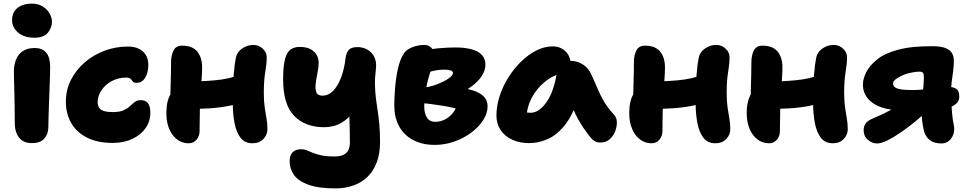

<svg xmlns="http://www.w3.org/2000/svg" viewBox="-20 -783 5372 1064"><path d="M157 10Q123 10 102.5 -4.5Q82 -19 72 -44Q62 -69 62 -98Q62 -158 61 -199.5Q60 -241 59.5 -271.5Q59 -302 58 -329Q57 -356 57 -386Q57 -422 68.5 -452Q80 -482 106 -499.5Q132 -517 173 -517Q213 -517 235 -492.5Q257 -468 258 -415Q258 -396 257 -362.5Q256 -329 254.5 -289Q253 -249 251.5 -208.5Q250 -168 249 -134Q248 -100 248 -79Q248 -41 226 -15.5Q204 10 157 10ZM170 -574Q114 -574 80.5 -602.5Q47 -631 47 -671Q47 -716 77.5 -739.5Q108 -763 156 -763Q192 -763 217 -747Q242 -731 255 -708Q268 -685 268 -662Q268 -630 245.5 -602Q223 -574 170 -574Z M605 9Q520 9 462 -20.5Q404 -50 374.5 -101.5Q345 -153 345 -220Q345 -284 372.5 -339Q400 -394 448 -436Q496 -478 558 -501.5Q620 -525 690 -525Q724 -525 749 -513Q774 -501 788 -478.5Q802 -456 802 -424Q802 -382 785 -353Q768 -324 737 -324Q722 -324 716 -331.5Q710 -339 704 -346Q698 -353 680 -353Q634 -353 598 -333Q562 -313 541.5 -281.5Q521 -250 521 -216Q521 -202 527 -189.5Q533 -177 551 -169.5Q569 -162 606 -162Q644 -162 665.5 -172Q687 -182 700.5 -195Q714 -208 727 -218Q740 -228 760 -228Q787 -228 800 -211Q813 -194 813 -158Q813 -110 786.5 -72.5Q760 -35 713 -13Q666 9 605 9Z M1026 11Q972 11 937 -35Q902 -81 902 -157Q902 -222 924.5 -260Q947 -298 967 -313Q978 -322 991.5 -326.5Q1005 -331 1019 -331Q1092 -331 1171 -338Q1250 -345 1314 -370L1366 -233Q1316 -210 1257.5 -198Q1199 -186 1138 -182.5Q1077 -179 1019 -179L924 -212Q924 -271 926 -330Q928 -389 928 -441Q928 -476 941.5 -503Q955 -530 989 -530Q1046 -530 1073 -497.5Q1100 -465 1100 -409Q1100 -385 1098 -356Q1096 -327 1094 -297Q1092 -267 1090 -240.5Q1088 -214 1088 -196Q1088 -168 1087 -137Q1086 -106 1086 -57Q1086 -28 1069 -8.5Q1052 11 1026 11ZM1379 11Q1337 11 1313.5 -19Q1290 -49 1280 -99.5Q1270 -150 1270 -211Q1270 -307 1275 -368Q1280 -429 1287 -463Q1293 -494 1321.5 -514Q1350 -534 1384 -534Q1414 -534 1436 -513.5Q1458 -493 1458 -466Q1458 -430 1450 -383.5Q1442 -337 1442 -268Q1442 -222 1447 -187.5Q1452 -153 1457 -125Q1462 -97 1462 -67Q1462 -36 1439.5 -12.5Q1417 11 1379 11Z M1840 261Q1746 261 1690 241Q1634 221 1609.5 187Q1585 153 1585 110Q1585 78 1601.5 61Q1618 44 1648 44Q1666 44 1680.5 50Q1695 56 1714 64Q1733 72 1761 78Q1789 84 1834 84Q1865 84 1883.5 75Q1902 66 1910.5 48.5Q1919 31 1919 5Q1919 -34 1918 -64.5Q1917 -95 1916.5 -122.5Q1916 -150 1915 -178.5Q1914 -207 1914 -241L1965 -205Q1944 -166 1920 -141Q1896 -116 1871 -102Q1846 -88 1822 -83Q1798 -78 1777 -78Q1671 -78 1610 -141Q1549 -204 1549 -343Q1549 -419 1560 -457.5Q1571 -496 1591.5 -509.5Q1612 -523 1640 -523Q1679 -523 1702 -510Q1725 -497 1735.5 -477Q1746 -457 1746 -435Q1746 -411 1739.5 -380Q1733 -349 1729.5 -320Q1726 -291 1733 -272Q1740 -253 1767 -253Q1802 -253 1828.5 -282Q1855 -311 1872 -358.5Q1889 -406 1895 -460Q1899 -492 1913.5 -507Q1928 -522 1961 -522Q1991 -522 2016 -508Q2041 -494 2054.5 -467Q2068 -440 2063 -400Q2057 -350 2058 -311.5Q2059 -273 2063 -239.5Q2067 -206 2072.5 -171.5Q2078 -137 2082 -94.5Q2086 -52 2086 5Q2086 69 2067.5 117.5Q2049 166 2016 197.5Q1983 229 1938 245Q1893 261 1840 261Z M2389 20Q2335 20 2293.5 4Q2252 -12 2223 -41Q2194 -70 2179.5 -110Q2165 -150 2165 -198Q2165 -242 2169.5 -296.5Q2174 -351 2185 -401.5Q2196 -452 2217 -485Q2226 -500 2244 -511Q2262 -522 2285 -528Q2308 -534 2331 -534Q2354 -534 2369.5 -519.5Q2385 -505 2385 -473Q2385 -454 2377 -426Q2369 -398 2358 -362Q2347 -326 2339 -283Q2331 -240 2331 -191Q2331 -158 2345 -133Q2359 -108 2392 -108Q2419 -108 2443 -119.5Q2467 -131 2485 -151.5Q2503 -172 2512 -198L2523 -177Q2512 -181 2487.5 -186.5Q2463 -192 2432.5 -197Q2402 -202 2372 -206Q2342 -210 2321 -211L2332 -299Q2354 -300 2381 -308.5Q2408 -317 2433 -329Q2458 -341 2474 -354.5Q2490 -368 2490 -379Q2490 -388 2478.5 -392.5Q2467 -397 2446 -397Q2406 -397 2374.5 -388.5Q2343 -380 2319.5 -371Q2296 -362 2279 -362Q2257 -362 2241.5 -375.5Q2226 -389 2226 -414Q2226 -442 2247.5 -463Q2269 -484 2303 -494Q2359 -511 2410 -515.5Q2461 -520 2504 -520Q2555 -520 2592.5 -510Q2630 -500 2650 -479Q2670 -458 2670 -426Q2670 -393 2650 -362Q2630 -331 2593 -304Q2556 -277 2507 -255.5Q2458 -234 2399 -222L2429 -303Q2476 -303 2520.5 -298Q2565 -293 2602 -281.5Q2639 -270 2660.5 -248.5Q2682 -227 2682 -194Q2682 -155 2657.5 -117Q2633 -79 2591.5 -48Q2550 -17 2497.5 1.5Q2445 20 2389 20Z M2913 10Q2859 10 2818 -9Q2777 -28 2754 -62.5Q2731 -97 2731 -143Q2731 -195 2748.5 -249.5Q2766 -304 2797 -353.5Q2828 -403 2868 -442Q2908 -481 2953 -503.5Q2998 -526 3043 -526Q3085 -526 3114 -498.5Q3143 -471 3143 -420Q3143 -403 3133.5 -393.5Q3124 -384 3111 -381Q3049 -370 3001 -331Q2953 -292 2925.5 -238.5Q2898 -185 2898 -127Q2898 -113 2900 -101.5Q2902 -90 2907 -73L2833 -187Q2858 -170 2877 -164Q2896 -158 2920 -158Q2967 -158 3009 -217.5Q3051 -277 3068 -392Q3072 -418 3092.5 -432Q3113 -446 3138 -446Q3181 -446 3212 -424.5Q3243 -403 3256 -372Q3276 -329 3291.5 -292Q3307 -255 3327.5 -220Q3348 -185 3383 -147Q3398 -131 3398.5 -105.5Q3399 -80 3388.5 -54Q3378 -28 3357.5 -10.5Q3337 7 3308 7Q3289 7 3277 0Q3265 -7 3257 -16Q3235 -43 3218 -67.5Q3201 -92 3186 -118.5Q3171 -145 3157.5 -177Q3144 -209 3129 -249L3189 -255Q3159 -154 3115 -96Q3071 -38 3019 -14Q2967 10 2913 10Z M3591 11Q3555 11 3527 -10Q3499 -31 3483 -68.5Q3467 -106 3467 -157Q3467 -222 3489.5 -260Q3512 -298 3532 -313Q3543 -322 3556.5 -326.5Q3570 -331 3584 -331Q3657 -331 3736 -338Q3815 -345 3879 -370L3931 -233Q3881 -210 3822.5 -198Q3764 -186 3703 -182.5Q3642 -179 3584 -179L3489 -212Q3489 -271 3491 -330Q3493 -389 3493 -441Q3493 -476 3506.5 -503Q3520 -530 3554 -530Q3611 -530 3638 -497.5Q3665 -465 3665 -409Q3665 -385 3663 -356Q3661 -327 3659 -297Q3657 -267 3655 -240.5Q3653 -214 3653 -196Q3653 -168 3652 -137Q3651 -106 3651 -57Q3651 -28 3634 -8.5Q3617 11 3591 11ZM3944 11Q3902 11 3878.5 -19Q3855 -49 3845 -99.5Q3835 -150 3835 -211Q3835 -307 3840 -368Q3845 -429 3852 -463Q3858 -494 3886.5 -514Q3915 -534 3949 -534Q3979 -534 4001 -513.5Q4023 -493 4023 -466Q4023 -430 4015 -383.5Q4007 -337 4007 -268Q4007 -222 4012 -187.5Q4017 -153 4022 -125Q4027 -97 4027 -67Q4027 -36 4004.5 -12.5Q3982 11 3944 11Z M4242 11Q4206 11 4178 -10Q4150 -31 4134 -68.5Q4118 -106 4118 -157Q4118 -200 4128.5 -231.5Q4139 -263 4154.5 -283Q4170 -303 4183 -313Q4194 -322 4207.5 -326.5Q4221 -331 4235 -331Q4308 -331 4387 -338Q4466 -345 4530 -370L4582 -233Q4532 -210 4473.5 -198Q4415 -186 4354 -182.5Q4293 -179 4235 -179L4140 -212Q4140 -252 4141 -291.5Q4142 -331 4143 -369Q4144 -407 4144 -441Q4144 -476 4157.5 -503Q4171 -530 4205 -530Q4262 -530 4289 -497.5Q4316 -465 4316 -409Q4316 -385 4314 -356Q4312 -327 4310 -297Q4308 -267 4306 -240.5Q4304 -214 4304 -196Q4304 -168 4303 -137Q4302 -106 4302 -57Q4302 -28 4285 -8.5Q4268 11 4242 11ZM4595 11Q4553 11 4529.5 -19Q4506 -49 4496 -99.5Q4486 -150 4486 -211Q4486 -307 4491 -368Q4496 -429 4503 -463Q4509 -494 4537.5 -514Q4566 -534 4600 -534Q4630 -534 4652 -513.5Q4674 -493 4674 -466Q4674 -430 4666 -383.5Q4658 -337 4658 -268Q4658 -222 4663 -187.5Q4668 -153 4673 -125Q4678 -97 4678 -67Q4678 -36 4655.5 -12.5Q4633 11 4595 11Z M5198 12Q5157 12 5133.5 -6Q5110 -24 5101 -54Q5097 -70 5093.5 -90.5Q5090 -111 5088.5 -134.5Q5087 -158 5087 -181Q5087 -197 5089 -219.5Q5091 -242 5093.5 -266.5Q5096 -291 5098 -313.5Q5100 -336 5100 -352Q5100 -372 5095 -379Q5090 -386 5075 -386Q5059 -386 5035.5 -381.5Q5012 -377 4995 -371Q4973 -363 4951 -349Q4929 -335 4929 -321Q4929 -305 4943 -297Q4957 -289 4981.5 -286.5Q5006 -284 5040 -284Q5060 -284 5088.5 -286.5Q5117 -289 5146.5 -293Q5176 -297 5199 -299.5Q5222 -302 5232 -302Q5260 -302 5278 -291.5Q5296 -281 5296 -248Q5296 -219 5271 -202Q5246 -185 5207 -178Q5168 -171 5125 -171H4983Q4913 -171 4863.5 -188.5Q4814 -206 4788 -238.5Q4762 -271 4762 -314Q4762 -346 4780.5 -383Q4799 -420 4840.5 -453.5Q4882 -487 4952 -506Q4996 -518 5042.5 -522.5Q5089 -527 5147 -527Q5195 -527 5221 -516Q5247 -505 5256.5 -487Q5266 -469 5266 -446Q5266 -418 5262 -389Q5258 -360 5254 -329.5Q5250 -299 5250 -265Q5250 -241 5252 -208.5Q5254 -176 5257 -146Q5260 -116 5264 -99Q5266 -89 5267 -82.5Q5268 -76 5268 -69Q5268 -35 5248 -11.5Q5228 12 5198 12ZM4840 12Q4813 12 4789.5 -8Q4766 -28 4766 -62Q4766 -82 4776.5 -98Q4787 -114 4818 -127Q4867 -147 4916.5 -173.5Q4966 -200 5003 -235L5115 -165Q5087 -138 5049.5 -107.5Q5012 -77 4973 -50Q4934 -23 4899 -5.5Q4864 12 4840 12Z"/></svg>

Font: Shantell Sans ExtraBold
Style: Regular
Weight: 800
Designer: Stephen Nixon, Anya Danilova, Shantell Martin
Foundry: Arrow Type
Version: Version 1.011;[c5ecc13dd]